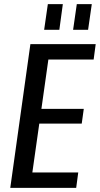

<svg xmlns="http://www.w3.org/2000/svg" viewBox="-20 -915 486 935"><path d="M115 -75H361L351 0H30L128 -700H446L436 -625H193L224 -685L176 -345L159 -385H388L378 -313H149L177 -353L129 -15ZM286 -895 269 -770H195L213 -895ZM427 -895 409 -770H336L354 -895Z"/></svg>

Font: Pathway Extreme Condensed Medium
Style: Italic
Weight: 500
Width: 3
Italic angle: -8°
Version: Version 1.001;gftools[0.9.26]